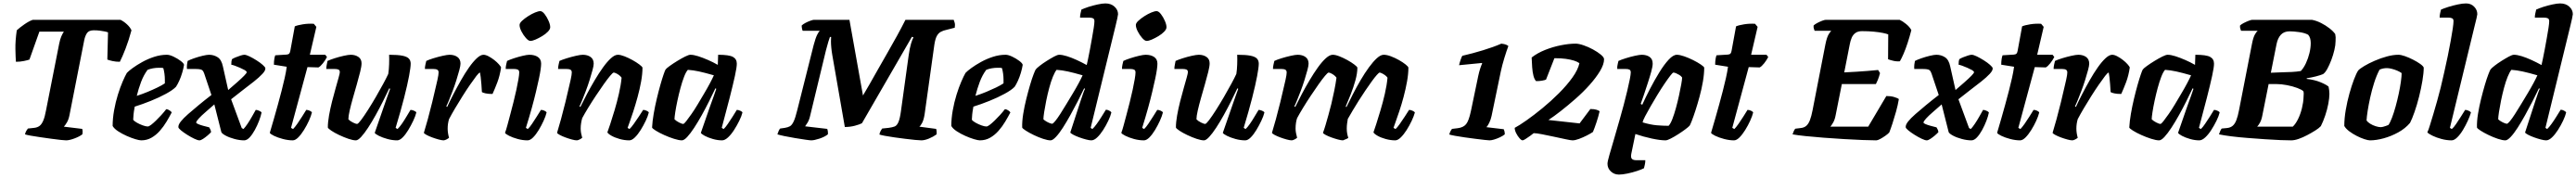

<svg xmlns="http://www.w3.org/2000/svg" viewBox="-20 -820 15049 1040"><path d="M366 0Q359 0 334.5 -2.5Q310 -5 278.5 -9.5Q247 -14 215 -18.5Q183 -23 158.5 -27.5Q134 -32 126 -35Q129 -48 134 -56Q139 -64 143 -69L180 -73Q198 -75 210.5 -84Q223 -93 232.5 -115Q242 -137 249 -176L326 -566Q331 -591 338.5 -608Q346 -625 353 -635H210L152 -472Q141 -468 119 -463.5Q97 -459 73 -459Q71 -485 70 -533Q69 -581 78 -643Q94 -658 122 -677.5Q150 -697 171 -704H684Q703 -695 721.5 -678Q740 -661 748 -643Q732 -584 713.5 -536Q695 -488 680 -459Q656 -459 636.5 -463.5Q617 -468 607 -472L611 -631Q603 -634 590.5 -636.5Q578 -639 562.5 -641Q547 -643 528 -643Q499 -643 488 -626.5Q477 -610 472 -585L386 -148Q381 -122 371 -105Q361 -88 353 -80L460 -67Q462 -62 462.5 -53.5Q463 -45 461 -35Q444 -22 414.5 -11Q385 0 366 0Z M805 0Q794 0 770.5 -7Q747 -14 720 -26Q693 -38 670 -53Q647 -68 638 -84Q638 -128 646.5 -175.5Q655 -223 668.5 -266.5Q682 -310 696.5 -343.5Q711 -377 721 -394Q731 -405 755 -422.5Q779 -440 811.5 -458Q844 -476 881 -488Q918 -500 955 -500Q971 -500 994 -489Q1017 -478 1035.5 -464Q1054 -450 1055 -441Q1052 -421 1044.5 -395.5Q1037 -370 1027 -348Q1017 -326 1008 -313Q990 -294 949.5 -272Q909 -250 860.5 -230.5Q812 -211 767 -197Q761 -164 760 -150.5Q759 -137 758 -120Q764 -112 780 -103Q796 -94 814 -87.5Q832 -81 843 -81Q850 -81 862.5 -90.5Q875 -100 891 -115.5Q907 -131 922.5 -148Q938 -165 951 -182Q960 -182 970.5 -175Q981 -168 983 -163Q970 -138 953 -109.5Q936 -81 914 -56Q892 -31 865 -15.5Q838 0 805 0ZM779 -260Q813 -271 843 -283.5Q873 -296 899 -308.5Q925 -321 943 -333Q943 -338 943 -343.5Q943 -349 943 -354Q943 -372 940.5 -390Q938 -408 934 -422Q927 -424 921 -424Q915 -424 908 -424Q891 -424 874 -421Q857 -418 842 -412Q819 -381 804 -341Q789 -301 779 -260Z M1145 0Q1135 0 1115 -9.5Q1095 -19 1073.5 -32.5Q1052 -46 1037 -58.5Q1022 -71 1022 -77Q1021 -91 1036 -110Q1051 -129 1079 -153.5Q1107 -178 1141.5 -206.5Q1176 -235 1215 -265L1179 -372Q1173 -392 1168 -401.5Q1163 -411 1153 -414Q1143 -417 1121 -417H1072Q1071 -430 1072.5 -443.5Q1074 -457 1076 -464Q1089 -471 1113.5 -479.5Q1138 -488 1163 -494Q1188 -500 1201 -500Q1229 -500 1251.5 -485.5Q1274 -471 1282 -432L1313 -294Q1341 -318 1366 -340Q1391 -362 1406.5 -378Q1422 -394 1421 -398Q1421 -404 1409.5 -410.5Q1398 -417 1382 -424Q1366 -431 1352 -436Q1338 -441 1331 -442Q1331 -454 1332 -461.5Q1333 -469 1335 -474Q1342 -479 1356.5 -485Q1371 -491 1385.5 -495.5Q1400 -500 1407 -500Q1418 -500 1437.5 -490.5Q1457 -481 1478.5 -467.5Q1500 -454 1514.5 -441Q1529 -428 1530 -422Q1532 -409 1513 -388.5Q1494 -368 1463 -343.5Q1432 -319 1397 -292.5Q1362 -266 1330 -240L1392 -72L1402 -66Q1412 -76 1425.5 -96Q1439 -116 1452 -139Q1465 -162 1474 -178Q1482 -178 1493.5 -173Q1505 -168 1508 -163Q1504 -142 1493.5 -114.5Q1483 -87 1468.5 -60.5Q1454 -34 1438 -17Q1422 0 1406 0Q1380 0 1350 -8Q1320 -16 1298.5 -27.5Q1277 -39 1273 -48L1232 -210Q1206 -187 1181 -165.5Q1156 -144 1141 -127.5Q1126 -111 1126 -104Q1126 -100 1137.5 -95Q1149 -90 1167 -85Q1185 -80 1202 -76Q1206 -69 1209 -63Q1212 -57 1213 -48Q1205 -39 1192 -28Q1179 -17 1166 -8.5Q1153 0 1145 0Z M1690 0Q1663 0 1632.5 -8Q1602 -16 1580.5 -26.5Q1559 -37 1556 -44Q1568 -84 1580 -126Q1592 -168 1603.5 -209.5Q1615 -251 1625 -290Q1635 -329 1643 -364.5Q1651 -400 1655 -430L1580 -442Q1580 -461 1582.5 -476Q1585 -491 1588 -497L1654 -501Q1665 -502 1669.5 -507Q1674 -512 1676 -524L1702 -666Q1718 -673 1749.5 -678Q1781 -683 1813 -681L1828 -663L1790 -500H1880L1890 -487Q1881 -469 1866.5 -450.5Q1852 -432 1840 -426L1776 -428L1680 -73L1692 -66Q1702 -76 1716.5 -96.5Q1731 -117 1745 -139.5Q1759 -162 1769 -178Q1779 -178 1789.5 -173Q1800 -168 1802 -163Q1797 -142 1784.5 -114.5Q1772 -87 1755.5 -60.5Q1739 -34 1722 -17Q1705 0 1690 0Z M2059 0Q2042 0 2015.5 -9Q1989 -18 1961.5 -31Q1934 -44 1915.5 -56.5Q1897 -69 1895 -75Q1895 -106 1902 -145.5Q1909 -185 1919.5 -226.5Q1930 -268 1940.5 -304.5Q1951 -341 1958 -366.5Q1965 -392 1965 -398Q1965 -410 1957 -413.5Q1949 -417 1935 -417H1886Q1886 -430 1889 -443.5Q1892 -457 1893 -464Q1908 -471 1934.5 -479.5Q1961 -488 1988 -494Q2015 -500 2029 -500Q2055 -500 2073.5 -487.5Q2092 -475 2092 -450Q2092 -433 2084 -400.5Q2076 -368 2064.5 -328Q2053 -288 2041.5 -247.5Q2030 -207 2022.5 -174Q2015 -141 2015 -123Q2024 -113 2041 -104.5Q2058 -96 2066 -96Q2072 -96 2089 -118.5Q2106 -141 2129 -177Q2152 -213 2175.5 -253.5Q2199 -294 2218.5 -330Q2238 -366 2248 -388Q2252 -413 2253 -444.5Q2254 -476 2253 -500Q2304 -500 2331 -494.5Q2358 -489 2368.5 -477.5Q2379 -466 2379 -448Q2379 -427 2369.5 -376Q2360 -325 2340.5 -248.5Q2321 -172 2291 -73L2302 -66Q2313 -76 2327 -96Q2341 -116 2354.5 -139Q2368 -162 2378 -178Q2387 -178 2398.5 -173Q2410 -168 2412 -163Q2407 -142 2394 -114.5Q2381 -87 2365 -60.5Q2349 -34 2332 -17Q2315 0 2300 0Q2272 0 2243 -8Q2214 -16 2193 -26.5Q2172 -37 2169 -44L2219 -188Q2231 -223 2242 -254Q2253 -285 2259 -301L2254 -304Q2238 -270 2217.5 -229Q2197 -188 2174.5 -147.5Q2152 -107 2130 -73.5Q2108 -40 2089.5 -20Q2071 0 2059 0Z M2572 0Q2561 0 2542.5 -5Q2524 -10 2505 -17Q2486 -24 2472 -31.5Q2458 -39 2456 -44Q2466 -76 2479 -123.5Q2492 -171 2505 -224Q2518 -277 2528 -322Q2532 -340 2535.5 -354.5Q2539 -369 2540.5 -380.5Q2542 -392 2542 -397Q2542 -408 2534.5 -412.5Q2527 -417 2511 -417H2462Q2462 -429 2465 -442.5Q2468 -456 2470 -464Q2484 -471 2511.5 -479.5Q2539 -488 2566 -494Q2593 -500 2606 -500Q2634 -500 2652 -487Q2670 -474 2670 -448Q2670 -436 2663 -410Q2656 -384 2646 -352Q2636 -320 2624 -288.5Q2612 -257 2602 -232.5Q2592 -208 2587 -199L2592 -195Q2608 -230 2629 -270.5Q2650 -311 2673 -351.5Q2696 -392 2719.5 -425.5Q2743 -459 2765 -479.5Q2787 -500 2804 -500Q2817 -500 2834 -491Q2851 -482 2867 -469.5Q2883 -457 2894 -444.5Q2905 -432 2907 -426Q2900 -378 2885 -338.5Q2870 -299 2857 -271Q2832 -271 2816.5 -274.5Q2801 -278 2795 -282Q2794 -305 2792 -328Q2790 -351 2788 -369.5Q2786 -388 2784 -396Q2778 -396 2763 -376.5Q2748 -357 2726.5 -326Q2705 -295 2682 -258.5Q2659 -222 2638 -186.5Q2617 -151 2603 -124Q2599 -111 2597 -97Q2595 -83 2595 -69Q2595 -56 2597 -42.5Q2599 -29 2603 -15Q2597 -10 2588.5 -5.5Q2580 -1 2572 0Z M3062 0Q3033 0 3004 -8Q2975 -16 2954 -26.5Q2933 -37 2930 -44Q2936 -59 2943.5 -87Q2951 -115 2960.5 -150.5Q2970 -186 2979.5 -223.5Q2989 -261 2996.5 -296Q3004 -331 3008.5 -357.5Q3013 -384 3013 -397Q3013 -409 3005 -413Q2997 -417 2983 -417H2934Q2934 -430 2937 -443.5Q2940 -457 2942 -464Q2956 -471 2982 -479.5Q3008 -488 3033.5 -494Q3059 -500 3072 -500Q3103 -500 3122 -487Q3141 -474 3141 -448Q3141 -436 3138 -414Q3135 -392 3128 -359.5Q3121 -327 3111 -284.5Q3101 -242 3086.5 -189.5Q3072 -137 3052 -73L3063 -66Q3074 -76 3087.5 -96Q3101 -116 3115.5 -139Q3130 -162 3140 -178Q3150 -178 3160.5 -173Q3171 -168 3173 -163Q3168 -142 3155.5 -114.5Q3143 -87 3127 -60.5Q3111 -34 3094 -17Q3077 0 3062 0ZM3078 -581Q3067 -581 3052 -598Q3037 -615 3026 -636.5Q3015 -658 3015 -674Q3015 -685 3029.5 -698.5Q3044 -712 3065 -725.5Q3086 -739 3105.5 -747Q3125 -755 3136 -755Q3148 -755 3161.5 -737.5Q3175 -720 3184.5 -698Q3194 -676 3194 -661Q3194 -649 3180.5 -635Q3167 -621 3147 -609Q3127 -597 3108.5 -589Q3090 -581 3078 -581Z M3350 0Q3339 0 3320.5 -5Q3302 -10 3283 -17Q3264 -24 3250 -31.5Q3236 -39 3234 -44Q3244 -76 3257 -123.5Q3270 -171 3283 -224Q3296 -277 3306 -322Q3310 -340 3313.5 -354.5Q3317 -369 3318.5 -380.5Q3320 -392 3320 -397Q3320 -408 3312.5 -412.5Q3305 -417 3289 -417H3240Q3240 -429 3243 -442.5Q3246 -456 3248 -464Q3263 -471 3290.5 -479.5Q3318 -488 3344.5 -494Q3371 -500 3384 -500Q3412 -500 3430 -487Q3448 -474 3448 -448Q3448 -436 3441 -410Q3434 -384 3424 -352Q3414 -320 3402 -288.5Q3390 -257 3380 -232.5Q3370 -208 3365 -199L3370 -195Q3387 -230 3408.5 -270.5Q3430 -311 3454 -351.5Q3478 -392 3502 -425.5Q3526 -459 3548.5 -479.5Q3571 -500 3589 -500Q3605 -500 3628 -491Q3651 -482 3674.5 -469Q3698 -456 3714.5 -443.5Q3731 -431 3733 -425Q3733 -388 3725 -343.5Q3717 -299 3704.5 -253.5Q3692 -208 3679.5 -169.5Q3667 -131 3657.5 -105Q3648 -79 3646 -73L3657 -66Q3668 -76 3682.5 -96.5Q3697 -117 3712 -139.5Q3727 -162 3737 -178Q3746 -178 3757 -173Q3768 -168 3770 -163Q3765 -142 3752 -114.5Q3739 -87 3722.5 -60.5Q3706 -34 3688.5 -17Q3671 0 3656 0Q3628 0 3599.5 -8Q3571 -16 3551 -27.5Q3531 -39 3528 -47Q3533 -60 3544.5 -94.5Q3556 -129 3570 -176Q3584 -223 3595.5 -273Q3607 -323 3611 -366Q3604 -376 3594.5 -382.5Q3585 -389 3577 -392.5Q3569 -396 3565 -396Q3560 -396 3544 -377Q3528 -358 3506.5 -327.5Q3485 -297 3461 -261Q3437 -225 3416 -190.5Q3395 -156 3381 -130Q3377 -116 3374.5 -100.5Q3372 -85 3372 -69Q3372 -55 3374.5 -41.5Q3377 -28 3381 -15Q3375 -10 3366.5 -5.5Q3358 -1 3350 0Z M3963 0Q3946 0 3917.5 -9Q3889 -18 3860 -31Q3831 -44 3811 -56.5Q3791 -69 3789 -75Q3791 -112 3798.5 -155.5Q3806 -199 3816.5 -243Q3827 -287 3837.5 -324Q3848 -361 3856.5 -385.5Q3865 -410 3868 -414Q3873 -421 3892.5 -435Q3912 -449 3936.5 -464Q3961 -479 3982 -489.5Q4003 -500 4013 -500Q4032 -500 4058.5 -491.5Q4085 -483 4115 -470Q4145 -457 4173 -441L4175 -500Q4239 -500 4261.5 -487.5Q4284 -475 4284 -448Q4284 -427 4273 -376.5Q4262 -326 4242.5 -249.5Q4223 -173 4196 -73L4207 -66Q4218 -76 4231.5 -96Q4245 -116 4259.5 -138.5Q4274 -161 4284 -178Q4293 -178 4304 -173Q4315 -168 4317 -163Q4312 -142 4298.5 -114.5Q4285 -87 4268 -60.5Q4251 -34 4232.5 -17Q4214 0 4198 0Q4172 0 4144 -8Q4116 -16 4096.5 -26.5Q4077 -37 4074 -44L4124 -188Q4131 -207 4136.5 -223Q4142 -239 4149 -257.5Q4156 -276 4164 -301L4159 -304Q4143 -270 4122.5 -229Q4102 -188 4079.5 -147.5Q4057 -107 4035 -73.5Q4013 -40 3994.5 -20Q3976 0 3963 0ZM3971 -96Q3976 -96 3988.5 -112Q4001 -128 4019 -153.5Q4037 -179 4056 -211Q4075 -243 4094 -275Q4113 -307 4127.5 -334.5Q4142 -362 4150 -380Q4098 -395 4063.5 -402.5Q4029 -410 3998 -412Q3987 -400 3976 -371.5Q3965 -343 3955 -306Q3945 -269 3937 -231.5Q3929 -194 3924.5 -164.5Q3920 -135 3920 -123Q3930 -113 3946.5 -104.5Q3963 -96 3971 -96Z M4719 0Q4711 0 4684 -4Q4657 -8 4623.5 -13.5Q4590 -19 4561.5 -25Q4533 -31 4521 -35Q4524 -45 4528.5 -55Q4533 -65 4537 -69L4565 -73Q4583 -76 4594.5 -82.5Q4606 -89 4616 -110Q4626 -131 4637 -176L4733 -557Q4744 -598 4753.5 -617Q4763 -636 4769 -640H4669Q4667 -643 4665 -652.5Q4663 -662 4663 -671Q4671 -679 4685.5 -686.5Q4700 -694 4714 -699Q4728 -704 4733 -704H4942L5021 -262Q5037 -288 5059 -327Q5081 -366 5108 -413.5Q5135 -461 5164 -511.5Q5193 -562 5220 -611Q5247 -660 5269 -704H5551Q5553 -699 5556.5 -687.5Q5560 -676 5557 -658L5510 -646Q5490 -642 5475.5 -634Q5461 -626 5452 -609Q5443 -592 5438 -559L5381 -152Q5376 -120 5366.5 -102Q5357 -84 5350 -80L5448 -67Q5450 -64 5451 -54.5Q5452 -45 5451 -35Q5432 -21 5406.5 -10.5Q5381 0 5362 0Q5351 0 5325.5 -2.5Q5300 -5 5268 -9Q5236 -13 5204 -17.5Q5172 -22 5148.5 -26.5Q5125 -31 5117 -34Q5119 -46 5125 -56.5Q5131 -67 5133 -69L5171 -73Q5193 -76 5206 -81Q5219 -86 5228 -106.5Q5237 -127 5243 -172L5288 -497Q5294 -540 5302 -566Q5310 -592 5316 -602L5307 -605L5015 -100Q5002 -93 4974 -85.5Q4946 -78 4915 -78L4842 -497Q4838 -520 4836 -541Q4834 -562 4834 -578Q4834 -587 4834.5 -593.5Q4835 -600 4835 -604H4828Q4825 -597 4818.5 -575.5Q4812 -554 4805 -527L4713 -146Q4707 -119 4697 -103Q4687 -87 4683 -82L4812 -67Q4814 -63 4815.5 -54Q4817 -45 4816 -35Q4797 -20 4766.5 -10Q4736 0 4719 0Z M5704 0Q5693 0 5669.5 -7Q5646 -14 5619 -26Q5592 -38 5569 -53Q5546 -68 5537 -84Q5537 -128 5545.5 -175.5Q5554 -223 5567.5 -266.5Q5581 -310 5595.5 -343.5Q5610 -377 5620 -394Q5630 -405 5654 -422.5Q5678 -440 5710.5 -458Q5743 -476 5780 -488Q5817 -500 5854 -500Q5870 -500 5893 -489Q5916 -478 5934.5 -464Q5953 -450 5954 -441Q5951 -421 5943.5 -395.5Q5936 -370 5926 -348Q5916 -326 5907 -313Q5889 -294 5848.5 -272Q5808 -250 5759.5 -230.5Q5711 -211 5666 -197Q5660 -164 5659 -150.5Q5658 -137 5657 -120Q5663 -112 5679 -103Q5695 -94 5713 -87.5Q5731 -81 5742 -81Q5749 -81 5761.5 -90.5Q5774 -100 5790 -115.5Q5806 -131 5821.5 -148Q5837 -165 5850 -182Q5859 -182 5869.5 -175Q5880 -168 5882 -163Q5869 -138 5852 -109.5Q5835 -81 5813 -56Q5791 -31 5764 -15.5Q5737 0 5704 0ZM5678 -260Q5712 -271 5742 -283.5Q5772 -296 5798 -308.5Q5824 -321 5842 -333Q5842 -338 5842 -343.5Q5842 -349 5842 -354Q5842 -372 5839.5 -390Q5837 -408 5833 -422Q5826 -424 5820 -424Q5814 -424 5807 -424Q5790 -424 5773 -421Q5756 -418 5741 -412Q5718 -381 5703 -341Q5688 -301 5678 -260Z M6117 0Q6100 0 6073 -9Q6046 -18 6019 -31Q5992 -44 5972.5 -56.5Q5953 -69 5951 -75Q5950 -111 5957 -154.5Q5964 -198 5975 -242Q5986 -286 5997 -323.5Q6008 -361 6017.5 -385.5Q6027 -410 6030 -414Q6036 -422 6054 -436Q6072 -450 6095 -464.5Q6118 -479 6137.5 -489.5Q6157 -500 6167 -500Q6186 -500 6213 -491.5Q6240 -483 6269.5 -469.5Q6299 -456 6328 -440Q6330 -449 6335.5 -474Q6341 -499 6347 -532Q6353 -565 6359 -598Q6365 -631 6369 -657.5Q6373 -684 6373 -696Q6373 -709 6365 -713Q6357 -717 6344 -717H6289Q6289 -730 6292 -742.5Q6295 -755 6297 -764Q6311 -771 6337.5 -779.5Q6364 -788 6392 -794Q6420 -800 6437 -800Q6470 -800 6490.5 -781Q6511 -762 6511 -737Q6511 -733 6506.5 -712Q6502 -691 6497 -671L6351 -73L6361 -66Q6372 -76 6386.5 -96Q6401 -116 6415.5 -139.5Q6430 -163 6440 -179Q6449 -179 6459.5 -173.5Q6470 -168 6472 -163Q6467 -142 6454 -114.5Q6441 -87 6424 -60.5Q6407 -34 6389 -17Q6371 0 6355 0Q6344 0 6324.5 -5Q6305 -10 6284.5 -17.5Q6264 -25 6249 -33Q6234 -41 6232 -46L6293 -233Q6301 -257 6307.5 -275.5Q6314 -294 6318 -301L6313 -304Q6297 -270 6276 -229Q6255 -188 6232.5 -147.5Q6210 -107 6188.5 -73.5Q6167 -40 6148 -20Q6129 0 6117 0ZM6126 -97Q6131 -97 6143.5 -112Q6156 -127 6173 -153.5Q6190 -180 6209 -211.5Q6228 -243 6247 -274.5Q6266 -306 6281 -334Q6296 -362 6304 -380Q6252 -395 6217.5 -402.5Q6183 -410 6152 -412Q6142 -400 6130.5 -372Q6119 -344 6109 -306.5Q6099 -269 6091.5 -232Q6084 -195 6079.5 -165.5Q6075 -136 6075 -123Q6081 -117 6091 -111Q6101 -105 6111 -101Q6121 -97 6126 -97Z M6662 0Q6633 0 6604 -8Q6575 -16 6554 -26.5Q6533 -37 6530 -44Q6536 -59 6543.5 -87Q6551 -115 6560.5 -150.5Q6570 -186 6579.5 -223.5Q6589 -261 6596.5 -296Q6604 -331 6608.5 -357.5Q6613 -384 6613 -397Q6613 -409 6605 -413Q6597 -417 6583 -417H6534Q6534 -430 6537 -443.5Q6540 -457 6542 -464Q6556 -471 6582 -479.5Q6608 -488 6633.5 -494Q6659 -500 6672 -500Q6703 -500 6722 -487Q6741 -474 6741 -448Q6741 -436 6738 -414Q6735 -392 6728 -359.5Q6721 -327 6711 -284.5Q6701 -242 6686.5 -189.5Q6672 -137 6652 -73L6663 -66Q6674 -76 6687.5 -96Q6701 -116 6715.5 -139Q6730 -162 6740 -178Q6750 -178 6760.5 -173Q6771 -168 6773 -163Q6768 -142 6755.5 -114.5Q6743 -87 6727 -60.5Q6711 -34 6694 -17Q6677 0 6662 0ZM6678 -581Q6667 -581 6652 -598Q6637 -615 6626 -636.5Q6615 -658 6615 -674Q6615 -685 6629.5 -698.5Q6644 -712 6665 -725.5Q6686 -739 6705.5 -747Q6725 -755 6736 -755Q6748 -755 6761.5 -737.5Q6775 -720 6784.5 -698Q6794 -676 6794 -661Q6794 -649 6780.5 -635Q6767 -621 6747 -609Q6727 -597 6708.5 -589Q6690 -581 6678 -581Z M7013 0Q6996 0 6969.5 -9Q6943 -18 6915.5 -31Q6888 -44 6869.5 -56.5Q6851 -69 6849 -75Q6849 -106 6856 -145.5Q6863 -185 6873.5 -226.5Q6884 -268 6894.5 -304.5Q6905 -341 6912 -366.5Q6919 -392 6919 -398Q6919 -410 6911 -413.5Q6903 -417 6889 -417H6840Q6840 -430 6843 -443.5Q6846 -457 6847 -464Q6862 -471 6888.5 -479.5Q6915 -488 6942 -494Q6969 -500 6983 -500Q7009 -500 7027.5 -487.5Q7046 -475 7046 -450Q7046 -433 7038 -400.5Q7030 -368 7018.5 -328Q7007 -288 6995.5 -247.5Q6984 -207 6976.5 -174Q6969 -141 6969 -123Q6978 -113 6995 -104.5Q7012 -96 7020 -96Q7026 -96 7043 -118.5Q7060 -141 7083 -177Q7106 -213 7129.5 -253.5Q7153 -294 7172.5 -330Q7192 -366 7202 -388Q7206 -413 7207 -444.5Q7208 -476 7207 -500Q7258 -500 7285 -494.5Q7312 -489 7322.5 -477.5Q7333 -466 7333 -448Q7333 -427 7323.5 -376Q7314 -325 7294.5 -248.5Q7275 -172 7245 -73L7256 -66Q7267 -76 7281 -96Q7295 -116 7308.5 -139Q7322 -162 7332 -178Q7341 -178 7352.5 -173Q7364 -168 7366 -163Q7361 -142 7348 -114.5Q7335 -87 7319 -60.5Q7303 -34 7286 -17Q7269 0 7254 0Q7226 0 7197 -8Q7168 -16 7147 -26.5Q7126 -37 7123 -44L7173 -188Q7185 -223 7196 -254Q7207 -285 7213 -301L7208 -304Q7192 -270 7171.5 -229Q7151 -188 7128.5 -147.5Q7106 -107 7084 -73.5Q7062 -40 7043.5 -20Q7025 0 7013 0Z M7526 0Q7515 0 7496.5 -5Q7478 -10 7459 -17Q7440 -24 7426 -31.5Q7412 -39 7410 -44Q7420 -76 7433 -123.5Q7446 -171 7459 -224Q7472 -277 7482 -322Q7486 -340 7489.5 -354.5Q7493 -369 7494.5 -380.5Q7496 -392 7496 -397Q7496 -408 7488.5 -412.5Q7481 -417 7465 -417H7416Q7416 -429 7419 -442.5Q7422 -456 7424 -464Q7438 -471 7465.5 -479.5Q7493 -488 7520 -494Q7547 -500 7560 -500Q7588 -500 7606 -487Q7624 -474 7624 -448Q7624 -436 7617 -410Q7610 -384 7600 -352Q7590 -320 7578 -288.5Q7566 -257 7556 -232.5Q7546 -208 7541 -199L7546 -195Q7563 -230 7584.5 -270.5Q7606 -311 7630 -351.5Q7654 -392 7678 -425.5Q7702 -459 7724.5 -479.5Q7747 -500 7765 -500Q7781 -500 7804 -491Q7827 -482 7850.5 -469Q7874 -456 7890.5 -443.5Q7907 -431 7909 -425Q7909 -392 7897.5 -350.5Q7886 -309 7870 -268.5Q7854 -228 7841 -198L7845 -194Q7862 -229 7883 -270Q7904 -311 7928 -352Q7952 -393 7976.5 -426.5Q8001 -460 8023 -480Q8045 -500 8063 -500Q8081 -500 8105 -491Q8129 -482 8152 -469Q8175 -456 8190.5 -443.5Q8206 -431 8207 -425Q8207 -388 8199 -343.5Q8191 -299 8179 -254Q8167 -209 8154 -170.5Q8141 -132 8131.5 -105.5Q8122 -79 8120 -73L8132 -66Q8142 -75 8156.5 -95.5Q8171 -116 8186 -139Q8201 -162 8211 -178Q8220 -178 8231 -173Q8242 -168 8245 -163Q8239 -141 8226 -113.5Q8213 -86 8196.5 -60Q8180 -34 8162.5 -17Q8145 0 8130 0Q8103 0 8074 -8Q8045 -16 8025.5 -27.5Q8006 -39 8003 -47Q8008 -60 8019 -94.5Q8030 -129 8044 -175.5Q8058 -222 8069.5 -272Q8081 -322 8085 -366Q8079 -375 8069.5 -381.5Q8060 -388 8051.5 -392Q8043 -396 8039 -396Q8035 -396 8022.5 -382Q8010 -368 7993 -344.5Q7976 -321 7956 -291.5Q7936 -262 7917 -232Q7898 -202 7881.5 -174Q7865 -146 7853 -125Q7851 -114 7849 -99Q7847 -84 7847 -69Q7847 -53 7849.5 -39.5Q7852 -26 7856 -15Q7855 -12 7843.5 -7.5Q7832 -3 7825 0Q7814 0 7795.5 -5Q7777 -10 7757.5 -17Q7738 -24 7724 -31.5Q7710 -39 7708 -44Q7715 -62 7723 -89Q7731 -116 7740 -148.5Q7749 -181 7757 -213Q7766 -251 7774 -290Q7782 -329 7787 -366Q7780 -376 7770.5 -382.5Q7761 -389 7753 -392.5Q7745 -396 7741 -396Q7736 -396 7720 -377Q7704 -358 7682.5 -327.5Q7661 -297 7637 -261Q7613 -225 7592 -190.5Q7571 -156 7557 -130Q7553 -119 7550.5 -103Q7548 -87 7548 -69Q7548 -56 7550.5 -43Q7553 -30 7557 -15Q7551 -10 7542.5 -5.5Q7534 -1 7526 0Z M8681 0Q8675 0 8652.5 -2.5Q8630 -5 8598.5 -9Q8567 -13 8535.5 -17.5Q8504 -22 8479.5 -26.5Q8455 -31 8446 -34Q8448 -44 8453 -53.5Q8458 -63 8462 -67L8495 -71Q8528 -75 8544 -94.5Q8560 -114 8572 -170L8615 -376Q8620 -400 8627 -421Q8634 -442 8638 -449L8636 -452L8503 -439Q8506 -453 8512 -470.5Q8518 -488 8522 -494Q8583 -508 8643.5 -526.5Q8704 -545 8750 -565Q8768 -563 8777.5 -559Q8787 -555 8791 -551Q8780 -522 8767.5 -481Q8755 -440 8747 -403L8693 -143Q8688 -120 8679 -102Q8670 -84 8663 -77L8764 -65Q8766 -61 8768 -53.5Q8770 -46 8770 -35Q8759 -26 8742 -18Q8725 -10 8708.5 -5Q8692 0 8681 0Z M8874 0Q8867 0 8856 -12.5Q8845 -25 8836.5 -42Q8828 -59 8828 -73Q8853 -86 8896.5 -116.5Q8940 -147 8990 -188Q9040 -229 9086.5 -275.5Q9133 -322 9165.5 -367.5Q9198 -413 9206 -451Q9193 -460 9174 -466Q9155 -472 9127.5 -476Q9100 -480 9060 -480L9011 -355Q9005 -352 8989 -349Q8973 -346 8953 -346Q8943 -356 8937.5 -377.5Q8932 -399 8930 -427.5Q8928 -456 8927 -484Q8960 -510 9005 -528Q9050 -546 9097.5 -555.5Q9145 -565 9184 -565Q9202 -565 9230 -555.5Q9258 -546 9285.5 -531Q9313 -516 9331.5 -500.5Q9350 -485 9350 -474Q9350 -444 9326.5 -405Q9303 -366 9265.5 -324Q9228 -282 9183.5 -243Q9139 -204 9097.5 -171.5Q9056 -139 9025 -119L9207 -99L9270 -183Q9292 -183 9305 -179Q9318 -175 9324 -170Q9317 -139 9305.5 -104.5Q9294 -70 9285 -49Q9272 -40 9249.5 -28.5Q9227 -17 9204 -8.5Q9181 0 9166 0Q9156 0 9126 -6.5Q9096 -13 9058.5 -21Q9021 -29 8988 -35.5Q8955 -42 8939 -42Q8932 -36 8918 -26Q8904 -16 8891.5 -8Q8879 0 8874 0Z M9437 200Q9409 200 9389.5 181.5Q9370 163 9370 137Q9370 124 9381 86Q9392 48 9408 -6.5Q9424 -61 9441 -121Q9453 -162 9464.5 -206Q9476 -250 9485.5 -289.5Q9495 -329 9500.5 -357.5Q9506 -386 9506 -397Q9506 -409 9498.5 -413Q9491 -417 9477 -417H9427Q9426 -432 9430 -447Q9434 -462 9434 -464Q9449 -471 9476 -479.5Q9503 -488 9530 -494Q9557 -500 9570 -500Q9598 -500 9616 -487.5Q9634 -475 9634 -448Q9634 -432 9625.5 -401Q9617 -370 9605 -333.5Q9593 -297 9582 -264Q9571 -231 9564 -213L9573 -208Q9593 -252 9619 -302Q9645 -352 9673 -397.5Q9701 -443 9727.5 -471.5Q9754 -500 9775 -500Q9792 -500 9818 -491Q9844 -482 9870 -469Q9896 -456 9914.5 -443.5Q9933 -431 9935 -425Q9935 -388 9927.5 -344Q9920 -300 9908 -256Q9896 -212 9884 -175Q9872 -138 9862.5 -114Q9853 -90 9850 -86Q9844 -79 9825.5 -65Q9807 -51 9783.5 -36Q9760 -21 9739.5 -10.5Q9719 0 9709 0Q9678 0 9629 -10.5Q9580 -21 9533 -37L9509 79Q9505 100 9512.5 108Q9520 116 9538 116H9591Q9591 129 9588 142.5Q9585 156 9583 163Q9570 170 9542.5 179Q9515 188 9486 194Q9457 200 9437 200ZM9727 -85Q9738 -96 9749 -124.5Q9760 -153 9770 -189.5Q9780 -226 9788 -263Q9796 -300 9801 -328Q9806 -356 9806 -367Q9800 -376 9790 -382Q9780 -388 9770.5 -392Q9761 -396 9755 -396Q9751 -396 9737 -378Q9723 -360 9703 -330.5Q9683 -301 9662 -266.5Q9641 -232 9622 -199Q9603 -166 9590 -141Q9577 -116 9575 -105Q9622 -91 9658.5 -88Q9695 -85 9727 -85Z M10109 0Q10082 0 10051.5 -8Q10021 -16 9999.5 -26.5Q9978 -37 9975 -44Q9987 -84 9999 -126Q10011 -168 10022.5 -209.5Q10034 -251 10044 -290Q10054 -329 10062 -364.5Q10070 -400 10074 -430L9999 -442Q9999 -461 10001.5 -476Q10004 -491 10007 -497L10073 -501Q10084 -502 10088.5 -507Q10093 -512 10095 -524L10121 -666Q10137 -673 10168.5 -678Q10200 -683 10232 -681L10247 -663L10209 -500H10299L10309 -487Q10300 -469 10285.5 -450.5Q10271 -432 10259 -426L10195 -428L10099 -73L10111 -66Q10121 -76 10135.5 -96.5Q10150 -117 10164 -139.5Q10178 -162 10188 -178Q10198 -178 10208.5 -173Q10219 -168 10221 -163Q10216 -142 10203.5 -114.5Q10191 -87 10174.5 -60.5Q10158 -34 10141 -17Q10124 0 10109 0Z M10940 0Q10910 0 10859.5 -2Q10809 -4 10750 -7.5Q10691 -11 10632.5 -15.5Q10574 -20 10526 -25Q10478 -30 10451 -35Q10454 -45 10458.5 -54.5Q10463 -64 10467 -68L10499 -72Q10519 -74 10531.5 -85Q10544 -96 10552.5 -118Q10561 -140 10568 -176L10643 -561Q10652 -605 10663.5 -622Q10675 -639 10677 -640H10580Q10578 -646 10575.5 -653Q10573 -660 10574 -671Q10581 -678 10595 -685.5Q10609 -693 10623.5 -698.5Q10638 -704 10644 -704H11077Q11093 -697 11114 -680Q11135 -663 11145 -644Q11135 -605 11123 -568.5Q11111 -532 11099 -504.5Q11087 -477 11078 -462Q11059 -460 11038.5 -465Q11018 -470 11009 -474L11010 -619Q11001 -623 10979 -627.5Q10957 -632 10926 -635Q10895 -638 10857 -638Q10833 -638 10818.5 -627.5Q10804 -617 10796.5 -599.5Q10789 -582 10785 -560L10753 -397Q10793 -399 10825.5 -401Q10858 -403 10888.5 -405.5Q10919 -408 10951 -411L10962 -393Q10956 -370 10949.5 -354Q10943 -338 10938 -329H10739L10703 -148Q10698 -121 10688.5 -104.5Q10679 -88 10672 -80H10893L10999 -259Q11025 -259 11045 -253Q11065 -247 11072 -241Q11066 -205 11055.5 -167.5Q11045 -130 11034.5 -98Q11024 -66 11016 -46Q11009 -38 10993.5 -27Q10978 -16 10963 -8Q10948 0 10940 0Z M11235 0Q11225 0 11205 -9.5Q11185 -19 11163.5 -32.5Q11142 -46 11127 -58.5Q11112 -71 11112 -77Q11111 -91 11126 -110Q11141 -129 11169 -153.5Q11197 -178 11231.5 -206.5Q11266 -235 11305 -265L11269 -372Q11263 -392 11258 -401.5Q11253 -411 11243 -414Q11233 -417 11211 -417H11162Q11161 -430 11162.5 -443.5Q11164 -457 11166 -464Q11179 -471 11203.5 -479.5Q11228 -488 11253 -494Q11278 -500 11291 -500Q11319 -500 11341.5 -485.5Q11364 -471 11372 -432L11403 -294Q11431 -318 11456 -340Q11481 -362 11496.5 -378Q11512 -394 11511 -398Q11511 -404 11499.5 -410.5Q11488 -417 11472 -424Q11456 -431 11442 -436Q11428 -441 11421 -442Q11421 -454 11422 -461.5Q11423 -469 11425 -474Q11432 -479 11446.5 -485Q11461 -491 11475.5 -495.5Q11490 -500 11497 -500Q11508 -500 11527.5 -490.5Q11547 -481 11568.5 -467.5Q11590 -454 11604.5 -441Q11619 -428 11620 -422Q11622 -409 11603 -388.5Q11584 -368 11553 -343.5Q11522 -319 11487 -292.5Q11452 -266 11420 -240L11482 -72L11492 -66Q11502 -76 11515.5 -96Q11529 -116 11542 -139Q11555 -162 11564 -178Q11572 -178 11583.5 -173Q11595 -168 11598 -163Q11594 -142 11583.5 -114.5Q11573 -87 11558.5 -60.5Q11544 -34 11528 -17Q11512 0 11496 0Q11470 0 11440 -8Q11410 -16 11388.5 -27.5Q11367 -39 11363 -48L11322 -210Q11296 -187 11271 -165.5Q11246 -144 11231 -127.5Q11216 -111 11216 -104Q11216 -100 11227.5 -95Q11239 -90 11257 -85Q11275 -80 11292 -76Q11296 -69 11299 -63Q11302 -57 11303 -48Q11295 -39 11282 -28Q11269 -17 11256 -8.5Q11243 0 11235 0Z M11780 0Q11753 0 11722.5 -8Q11692 -16 11670.5 -26.5Q11649 -37 11646 -44Q11658 -84 11670 -126Q11682 -168 11693.5 -209.5Q11705 -251 11715 -290Q11725 -329 11733 -364.5Q11741 -400 11745 -430L11670 -442Q11670 -461 11672.5 -476Q11675 -491 11678 -497L11744 -501Q11755 -502 11759.5 -507Q11764 -512 11766 -524L11792 -666Q11808 -673 11839.5 -678Q11871 -683 11903 -681L11918 -663L11880 -500H11970L11980 -487Q11971 -469 11956.5 -450.5Q11942 -432 11930 -426L11866 -428L11770 -73L11782 -66Q11792 -76 11806.5 -96.5Q11821 -117 11835 -139.5Q11849 -162 11859 -178Q11869 -178 11879.5 -173Q11890 -168 11892 -163Q11887 -142 11874.5 -114.5Q11862 -87 11845.5 -60.5Q11829 -34 11812 -17Q11795 0 11780 0Z M12086 0Q12075 0 12056.5 -5Q12038 -10 12019 -17Q12000 -24 11986 -31.5Q11972 -39 11970 -44Q11980 -76 11993 -123.5Q12006 -171 12019 -224Q12032 -277 12042 -322Q12046 -340 12049.5 -354.5Q12053 -369 12054.5 -380.5Q12056 -392 12056 -397Q12056 -408 12048.5 -412.5Q12041 -417 12025 -417H11976Q11976 -429 11979 -442.5Q11982 -456 11984 -464Q11998 -471 12025.5 -479.5Q12053 -488 12080 -494Q12107 -500 12120 -500Q12148 -500 12166 -487Q12184 -474 12184 -448Q12184 -436 12177 -410Q12170 -384 12160 -352Q12150 -320 12138 -288.5Q12126 -257 12116 -232.5Q12106 -208 12101 -199L12106 -195Q12122 -230 12143 -270.5Q12164 -311 12187 -351.5Q12210 -392 12233.5 -425.5Q12257 -459 12279 -479.5Q12301 -500 12318 -500Q12331 -500 12348 -491Q12365 -482 12381 -469.5Q12397 -457 12408 -444.5Q12419 -432 12421 -426Q12414 -378 12399 -338.5Q12384 -299 12371 -271Q12346 -271 12330.5 -274.5Q12315 -278 12309 -282Q12308 -305 12306 -328Q12304 -351 12302 -369.5Q12300 -388 12298 -396Q12292 -396 12277 -376.5Q12262 -357 12240.5 -326Q12219 -295 12196 -258.5Q12173 -222 12152 -186.5Q12131 -151 12117 -124Q12113 -111 12111 -97Q12109 -83 12109 -69Q12109 -56 12111 -42.5Q12113 -29 12117 -15Q12111 -10 12102.5 -5.5Q12094 -1 12086 0Z M12592 0Q12575 0 12546.5 -9Q12518 -18 12489 -31Q12460 -44 12440 -56.5Q12420 -69 12418 -75Q12420 -112 12427.5 -155.5Q12435 -199 12445.5 -243Q12456 -287 12466.5 -324Q12477 -361 12485.5 -385.5Q12494 -410 12497 -414Q12502 -421 12521.5 -435Q12541 -449 12565.5 -464Q12590 -479 12611 -489.5Q12632 -500 12642 -500Q12661 -500 12687.5 -491.5Q12714 -483 12744 -470Q12774 -457 12802 -441L12804 -500Q12868 -500 12890.5 -487.5Q12913 -475 12913 -448Q12913 -427 12902 -376.5Q12891 -326 12871.5 -249.5Q12852 -173 12825 -73L12836 -66Q12847 -76 12860.5 -96Q12874 -116 12888.5 -138.5Q12903 -161 12913 -178Q12922 -178 12933 -173Q12944 -168 12946 -163Q12941 -142 12927.5 -114.5Q12914 -87 12897 -60.5Q12880 -34 12861.5 -17Q12843 0 12827 0Q12801 0 12773 -8Q12745 -16 12725.5 -26.5Q12706 -37 12703 -44L12753 -188Q12760 -207 12765.5 -223Q12771 -239 12778 -257.5Q12785 -276 12793 -301L12788 -304Q12772 -270 12751.5 -229Q12731 -188 12708.5 -147.5Q12686 -107 12664 -73.5Q12642 -40 12623.5 -20Q12605 0 12592 0ZM12600 -96Q12605 -96 12617.5 -112Q12630 -128 12648 -153.5Q12666 -179 12685 -211Q12704 -243 12723 -275Q12742 -307 12756.5 -334.5Q12771 -362 12779 -380Q12727 -395 12692.5 -402.5Q12658 -410 12627 -412Q12616 -400 12605 -371.5Q12594 -343 12584 -306Q12574 -269 12566 -231.5Q12558 -194 12553.5 -164.5Q12549 -135 12549 -123Q12559 -113 12575.5 -104.5Q12592 -96 12600 -96Z M13364 0Q13342 0 13301.5 -1.5Q13261 -3 13211 -6.5Q13161 -10 13109.5 -14Q13058 -18 13014 -23.5Q12970 -29 12942 -35Q12945 -45 12949.5 -55Q12954 -65 12958 -69L12989 -72Q13009 -74 13022 -85Q13035 -96 13043.5 -118Q13052 -140 13059 -176L13134 -560Q13142 -603 13153 -620.5Q13164 -638 13168 -640H13071Q13069 -645 13066.5 -653Q13064 -661 13065 -671Q13072 -678 13086.5 -685.5Q13101 -693 13115.5 -698.5Q13130 -704 13135 -704H13486Q13512 -699 13538.5 -685.5Q13565 -672 13587 -655Q13609 -638 13621 -621Q13623 -612 13623.5 -602.5Q13624 -593 13623 -579Q13623 -557 13616 -527.5Q13609 -498 13598 -469Q13587 -440 13575 -418Q13563 -396 13550 -387Q13536 -381 13509.5 -374Q13483 -367 13455 -363L13454 -359Q13500 -354 13534 -340Q13568 -326 13582 -314Q13584 -305 13585.5 -294Q13587 -283 13587 -272Q13587 -247 13580.5 -213Q13574 -179 13562.5 -145Q13551 -111 13537 -83Q13526 -71 13504.5 -57.5Q13483 -44 13457.5 -30.5Q13432 -17 13407.5 -8.5Q13383 0 13364 0ZM13165 -80H13373Q13390 -96 13404 -124.5Q13418 -153 13426.5 -187.5Q13435 -222 13436 -252Q13437 -266 13437 -273Q13437 -280 13435 -287Q13426 -296 13399.5 -306Q13373 -316 13339.5 -322.5Q13306 -329 13275 -329H13232L13196 -149Q13191 -121 13182 -104.5Q13173 -88 13165 -80ZM13245 -395Q13276 -397 13307 -397.5Q13338 -398 13367 -399.5Q13396 -401 13420 -405Q13437 -423 13450 -451Q13463 -479 13470.5 -510Q13478 -541 13478 -568Q13478 -583 13474.5 -595.5Q13471 -608 13463 -617Q13443 -628 13410 -632.5Q13377 -637 13355 -637Q13322 -637 13303.5 -617Q13285 -597 13278 -561Z M13824 0Q13813 0 13791.5 -7Q13770 -14 13746.5 -26Q13723 -38 13703 -53Q13683 -68 13674 -84Q13674 -128 13682.5 -177.5Q13691 -227 13704 -273.5Q13717 -320 13730.5 -355.5Q13744 -391 13755 -408Q13765 -419 13791 -434.5Q13817 -450 13851.5 -465Q13886 -480 13922.5 -490Q13959 -500 13990 -500Q14005 -500 14028 -492Q14051 -484 14075.5 -471.5Q14100 -459 14117.5 -446.5Q14135 -434 14138 -425Q14138 -394 14130.5 -349Q14123 -304 14111 -256Q14099 -208 14084.5 -166.5Q14070 -125 14058 -102Q14030 -69 13989 -46.5Q13948 -24 13904.5 -12Q13861 0 13824 0ZM13888 -77Q13892 -77 13900 -79Q13908 -81 13916.5 -84Q13925 -87 13932 -90Q13942 -104 13953 -133Q13964 -162 13974 -198.5Q13984 -235 13992 -272.5Q14000 -310 14004.5 -342Q14009 -374 14009 -393Q13998 -401 13982.5 -407.5Q13967 -414 13951 -418Q13935 -422 13923 -422Q13912 -422 13901.5 -420Q13891 -418 13880 -413Q13862 -379 13848.5 -336.5Q13835 -294 13825.5 -251Q13816 -208 13810.5 -172.5Q13805 -137 13804 -116Q13811 -106 13825.5 -97Q13840 -88 13857.5 -82.5Q13875 -77 13888 -77Z M14301 0Q14272 0 14242 -8Q14212 -16 14189.5 -27Q14167 -38 14159 -46Q14166 -61 14174.5 -89Q14183 -117 14194 -153Q14205 -189 14216 -229Q14227 -269 14237 -308Q14247 -351 14258 -398.5Q14269 -446 14278.5 -493Q14288 -540 14295.5 -581Q14303 -622 14307.5 -652.5Q14312 -683 14312 -697Q14312 -709 14304 -713Q14296 -717 14283 -717H14231Q14231 -730 14234 -743.5Q14237 -757 14239 -764Q14254 -771 14281.5 -779.5Q14309 -788 14337 -794Q14365 -800 14385 -800Q14414 -800 14432.5 -781Q14451 -762 14451 -737Q14451 -733 14446.5 -713.5Q14442 -694 14436 -671L14291 -73L14302 -66Q14313 -75 14327 -95.5Q14341 -116 14355.5 -139Q14370 -162 14380 -178Q14389 -178 14400 -173Q14411 -168 14414 -163Q14408 -142 14395.5 -114.5Q14383 -87 14367 -60.5Q14351 -34 14333.5 -17Q14316 0 14301 0Z M14615 0Q14598 0 14571 -9Q14544 -18 14517 -31Q14490 -44 14470.5 -56.5Q14451 -69 14449 -75Q14448 -111 14455 -154.5Q14462 -198 14473 -242Q14484 -286 14495 -323.5Q14506 -361 14515.5 -385.5Q14525 -410 14528 -414Q14534 -422 14552 -436Q14570 -450 14593 -464.5Q14616 -479 14635.5 -489.5Q14655 -500 14665 -500Q14684 -500 14711 -491.5Q14738 -483 14767.5 -469.5Q14797 -456 14826 -440Q14828 -449 14833.5 -474Q14839 -499 14845 -532Q14851 -565 14857 -598Q14863 -631 14867 -657.5Q14871 -684 14871 -696Q14871 -709 14863 -713Q14855 -717 14842 -717H14787Q14787 -730 14790 -742.5Q14793 -755 14795 -764Q14809 -771 14835.5 -779.5Q14862 -788 14890 -794Q14918 -800 14935 -800Q14968 -800 14988.5 -781Q15009 -762 15009 -737Q15009 -733 15004.5 -712Q15000 -691 14995 -671L14849 -73L14859 -66Q14870 -76 14884.5 -96Q14899 -116 14913.5 -139.5Q14928 -163 14938 -179Q14947 -179 14957.5 -173.5Q14968 -168 14970 -163Q14965 -142 14952 -114.5Q14939 -87 14922 -60.5Q14905 -34 14887 -17Q14869 0 14853 0Q14842 0 14822.5 -5Q14803 -10 14782.5 -17.5Q14762 -25 14747 -33Q14732 -41 14730 -46L14791 -233Q14799 -257 14805.5 -275.5Q14812 -294 14816 -301L14811 -304Q14795 -270 14774 -229Q14753 -188 14730.5 -147.5Q14708 -107 14686.5 -73.5Q14665 -40 14646 -20Q14627 0 14615 0ZM14624 -97Q14629 -97 14641.5 -112Q14654 -127 14671 -153.5Q14688 -180 14707 -211.5Q14726 -243 14745 -274.5Q14764 -306 14779 -334Q14794 -362 14802 -380Q14750 -395 14715.5 -402.5Q14681 -410 14650 -412Q14640 -400 14628.5 -372Q14617 -344 14607 -306.5Q14597 -269 14589.5 -232Q14582 -195 14577.5 -165.5Q14573 -136 14573 -123Q14579 -117 14589 -111Q14599 -105 14609 -101Q14619 -97 14624 -97Z"/></svg>

Font: Texturina Medium 12pt ExtraBold
Style: Italic
Weight: 800
Italic angle: -11°
Version: Version 1.002